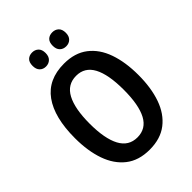

<svg xmlns="http://www.w3.org/2000/svg" viewBox="-259 -1030 1161 1161"><g transform="rotate(-45 321.5 -449.5)"><path d="M593 -358Q593 -248 564 -165.5Q535 -83 475 -36.5Q415 10 322 10Q229 10 169 -37Q109 -84 80 -167Q51 -250 51 -359Q51 -536 119 -630.5Q187 -725 323 -725Q415 -725 475 -679Q535 -633 564 -550.5Q593 -468 593 -358ZM176 -358Q176 -230 212 -162.5Q248 -95 322 -95Q396 -95 431.5 -161.5Q467 -228 467 -358Q467 -488 431.5 -554.5Q396 -621 323 -621Q248 -621 212 -553.5Q176 -486 176 -358ZM179 -849Q179 -880 194.5 -894.5Q210 -909 234 -909Q258 -909 274 -894Q290 -879 290 -849Q290 -820 274 -804.5Q258 -789 234 -789Q210 -789 194.5 -804.5Q179 -820 179 -849ZM351 -849Q351 -880 366.5 -894.5Q382 -909 407 -909Q431 -909 447 -894Q463 -879 463 -849Q463 -820 447 -804.5Q431 -789 407 -789Q382 -789 366.5 -804.5Q351 -820 351 -849Z"/></g></svg>

Font: Noto Sans Malayalam Condensed SemiBold
Style: Regular
Weight: 600
Width: 3
Designer: Jelle Bosma - Monotype Design Team
Foundry: Monotype Imaging Inc.
Version: Version 2.104; ttfautohint (v1.8.4.7-5d5b)